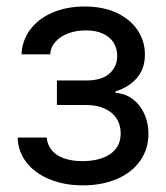

<svg xmlns="http://www.w3.org/2000/svg" viewBox="-20 -557 507 588"><path d="M232.4 -63.5Q266.6 -63.5 293 -72.8Q319.3 -82 334.5 -101.1Q349.6 -120.1 349.6 -148.4Q349.6 -174.8 336.9 -194.3Q324.2 -213.9 300.3 -224.6Q276.4 -235.4 244.1 -235.4H154.3V-310.5H244.1Q291 -310.5 314.9 -331.5Q338.9 -352.5 338.9 -385.7Q338.9 -409.2 327.6 -426.8Q316.4 -444.3 294.9 -454.1Q273.4 -463.9 243.2 -463.9Q212.9 -463.9 188.5 -454.6Q164.1 -445.3 149.4 -428.7Q134.8 -412.1 133.8 -390.6H45.9Q47.9 -433.6 72.8 -466.8Q97.7 -500 141.1 -518.6Q184.6 -537.1 239.3 -537.1Q294.9 -537.1 336.4 -518.1Q377.9 -499 400.9 -465.3Q423.8 -431.6 423.8 -389.6Q423.8 -346.7 399.4 -318.4Q375 -290 334 -277.3V-272.5Q364.3 -270.5 386.7 -253.4Q409.2 -236.3 421.9 -208.5Q434.6 -180.7 434.6 -147.5Q434.6 -100.6 409.2 -64.5Q383.8 -28.3 337.9 -8.8Q292 10.7 233.4 10.7Q177.7 10.7 132.3 -7.8Q86.9 -26.4 61 -59.6Q35.2 -92.8 34.2 -135.7H123Q125 -113.3 138.7 -96.7Q152.3 -80.1 176.8 -71.8Q201.2 -63.5 232.4 -63.5Z"/></svg>

Font: WEMIX Pretendard Variable
Style: Regular
Weight: 400
Designer: Base glyphs from Inter by Rasmus Andersson; Hangeul glyphs from Noto Sans CJK(Source Han Sans) by Jang Soo-young and Kan
Foundry: Kil Hyung-jin
Version: Version 1.000;Glyphs 3.2 (3208)